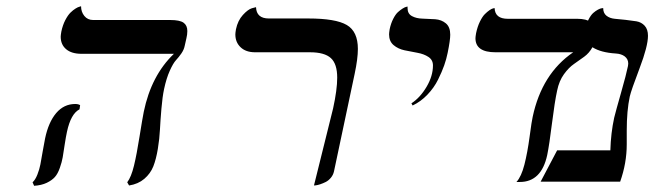

<svg xmlns="http://www.w3.org/2000/svg" viewBox="-20 -580 2089 613"><path d="M193.8 -159.2Q190.4 -143.6 186.5 -118.2Q182.6 -92.8 180.2 -77.9Q177.7 -63 171.1 -44.2Q164.6 -25.4 155.3 -14.9Q146 -4.4 129.2 3.7Q112.3 11.7 88.9 13.2L84 2Q92.8 -5.9 99.4 -22.7Q106 -39.6 108.9 -54.9Q111.8 -70.3 116.5 -97.7Q121.1 -125 124 -138.2Q134.8 -189.9 159.4 -219Q184.1 -248 220.2 -248Q230.5 -248 235.8 -244.1L233.9 -231Q206.1 -216.8 193.8 -159.2ZM503.9 -295.9Q498.5 -270.5 495.4 -233.4Q492.2 -196.3 490.7 -166.7Q489.3 -137.2 483.9 -104.5Q478.5 -71.8 469.5 -48.8Q460.4 -25.9 440.7 -9Q420.9 7.8 392.1 12.2L386.2 2Q398.9 -14.6 407.7 -50.8Q416.5 -86.9 425.5 -144Q434.6 -201.2 439 -223.1Q462.9 -338.9 535.2 -408.2H240.2Q208.5 -408.2 191.2 -422.9Q173.8 -437.5 173.8 -462.9Q173.8 -467.3 175.8 -479Q180.2 -500 188.5 -515.9Q196.8 -531.7 205.1 -539.8Q213.4 -547.9 221.2 -552.7Q229 -557.6 233.9 -558.6L238.8 -560.1Q238.8 -542 249.3 -529.1Q259.8 -516.1 277.8 -516.1H523.9Q553.7 -516.1 565.9 -507.6Q578.1 -499 578.1 -481Q578.1 -469.7 575.2 -458L569.8 -434.1Q567.4 -421.4 559.1 -409.4Q550.8 -397.5 541.7 -387.7Q532.7 -377.9 522 -354Q511.2 -330.1 503.9 -295.9Z M982.4 12.2 1043.5 -233.9Q1056.6 -293.9 1056.6 -332Q1056.6 -376 1036.4 -394.5Q1016.1 -413.1 969.7 -413.1H794.4Q765.1 -413.1 748.3 -429Q731.4 -444.8 731.4 -470.2Q731.4 -475.1 733.4 -486.8Q739.3 -514.6 755.4 -532.2Q771.5 -549.8 784.2 -553.7L797.4 -557.1Q798.8 -521 838.4 -521H964.4Q1051.8 -521 1087.2 -500.2Q1122.6 -479.5 1122.6 -423.8Q1122.6 -392.6 1112.3 -344.2L1046.4 -33.2Q1043.9 -21.5 1036.4 -12.5Q1028.8 -3.4 1020 1Q1011.2 5.4 1002.4 8.3Q993.7 11.2 988.3 11.7Z M1297.4 -243.2 1293.5 -250Q1321.8 -268.6 1342 -303Q1362.3 -337.4 1362.3 -371.1Q1362.3 -388.7 1347.9 -398.2Q1333.5 -407.7 1313 -411.4Q1292.5 -415 1271.7 -419.4Q1251 -423.8 1236.6 -436Q1222.2 -448.2 1222.2 -470.2Q1222.2 -475.1 1224.1 -486.8Q1228 -505.4 1235.4 -519.8Q1242.7 -534.2 1250.5 -541.3Q1258.3 -548.3 1265.4 -552.7Q1272.5 -557.1 1276.9 -558.1L1281.2 -559.1V-554.2Q1281.2 -536.1 1295.2 -528.6Q1309.1 -521 1329.1 -520.5Q1349.1 -520 1369.4 -518.6Q1389.6 -517.1 1403.6 -505.4Q1417.5 -493.7 1417.5 -469.2Q1417.5 -451.7 1409.2 -411.1Q1405.3 -391.6 1398.2 -371.3Q1391.1 -351.1 1378.4 -325.4Q1365.7 -299.8 1344.5 -277.6Q1323.2 -255.4 1297.4 -243.2Z M1758.8 -291Q1751 -255.4 1742.4 -186.8Q1733.9 -118.2 1727.1 -85Q1708.5 1 1639.6 1H1628.9Q1644.5 -16.1 1654.3 -54.4Q1664.1 -92.8 1670.9 -143.8Q1677.7 -194.8 1680.7 -207Q1710 -344.7 1810.1 -413.1H1562Q1498 -413.1 1498 -458Q1498 -462.4 1500 -474.1Q1504.4 -495.1 1512.2 -511Q1520 -526.9 1527.8 -534.7Q1535.6 -542.5 1542.7 -547.4Q1549.8 -552.2 1554.2 -553.2L1559.1 -554.2Q1560.5 -520 1601.1 -520H1822.8Q1881.8 -520 1881.8 -476.1Q1881.8 -448.2 1871.6 -429.4Q1861.3 -410.6 1845.2 -398.9Q1829.1 -387.2 1812.5 -375.7Q1795.9 -364.3 1780.5 -343Q1765.1 -321.8 1758.8 -291Z M1990.7 -272Q1981 -226.6 1981 -163.1V-119.1Q1981 -59.1 1960 0H1706.1L1758.8 -100.1H1928.7Q1930.2 -154.8 1940.9 -204.1Q1946.3 -226.1 1962.9 -284.2Q1979.5 -342.3 1984.9 -369.1Q1984.9 -370.6 1985.4 -373.3Q1985.8 -376 1985.8 -377Q1985.8 -391.1 1974.9 -399.7Q1963.9 -408.2 1945.8 -409.2Q1898.9 -412.1 1872.3 -428.7Q1845.7 -445.3 1845.7 -471.2Q1845.7 -478 1846.7 -481.9Q1851.1 -502 1858.6 -516.8Q1866.2 -531.7 1874 -538.6Q1881.8 -545.4 1889.2 -549.3Q1896.5 -553.2 1901.4 -553.7L1905.8 -554.2Q1905.8 -538.1 1916.3 -529.8Q1926.8 -521.5 1942.9 -520Q1959 -518.6 1977.3 -516.6Q1995.6 -514.6 2011.7 -512Q2027.8 -509.3 2038.3 -497.8Q2048.8 -486.3 2048.8 -465.8Q2048.8 -432.6 2022 -362.1Q1995.1 -291.5 1990.7 -272Z"/></svg>

Font: Linear Smooth
Style: Italic
Weight: 400
Designer: Philipp H. Poll, Flanker
Foundry: Philipp H. Poll, reworked by Flanker
Version: Version 1.061 | FøM Fix